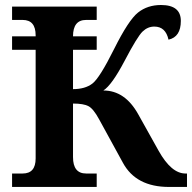

<svg xmlns="http://www.w3.org/2000/svg" viewBox="-20 -740 760 760"><path d="M269 -543V-387.2Q316.9 -387.2 345.7 -409.2Q374.5 -431.2 431.6 -545.9Q488.8 -660.6 526.4 -690.4Q564 -720.2 617.2 -720.2Q695.8 -720.2 695.8 -657.2Q695.8 -593.8 647 -583Q635.7 -634.8 590.8 -634.8Q564.9 -634.8 544.4 -615.2Q523.9 -595.7 473.4 -499.5Q422.9 -403.3 389.2 -381.8Q474.6 -381.8 526.9 -288.1L607.9 -143.1Q658.2 -53.2 713.9 -53.2H720.2V0H648.9Q518.6 0 466.8 -95.2L372.1 -268.1Q349.6 -309.6 330.1 -319.8Q310.5 -330.1 269 -330.1V-118.2Q269 -53.2 320.8 -53.2H362.8V0H27.8V-53.2H69.8Q121.1 -53.2 121.1 -112.8V-543H27.8V-596.2H121.1V-600.1Q121.1 -661.1 69.8 -661.1H27.8V-713.9H362.8V-661.1H320.8Q269 -661.1 269 -596.2H362.8V-543Z"/></svg>

Font: Droids
Style: b
Weight: 700
Foundry: Ascender Corporation
Version: Version 1.00 build 113